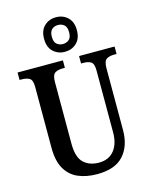

<svg xmlns="http://www.w3.org/2000/svg" viewBox="-142 -1069 922 1170"><g transform="rotate(-15 319.5 -484.5)"><path d="M324 10Q255 10 203.5 -12.5Q152 -35 123.5 -85Q95 -135 95 -217V-602Q95 -645 76.5 -656Q58 -667 30 -667H14V-714H300V-667H284Q256 -667 237.5 -655.5Q219 -644 219 -598V-210Q219 -124 255.5 -89.5Q292 -55 352 -55Q414 -55 448 -97Q482 -139 482 -211V-602Q482 -645 464 -656Q446 -667 418 -667H402V-714H626V-667H609Q581 -667 562.5 -655.5Q544 -644 544 -598V-209Q544 -109 490.5 -49.5Q437 10 324 10ZM326 -761Q283 -761 253 -789Q223 -817 223 -870Q223 -923 253 -951Q283 -979 326 -979Q370 -979 400 -951Q430 -923 430 -870Q430 -817 400 -789Q370 -761 326 -761ZM326 -810Q349 -810 365 -823.5Q381 -837 381 -870Q381 -903 365 -916.5Q349 -930 326 -930Q304 -930 288 -916.5Q272 -903 272 -870Q272 -837 288 -823.5Q304 -810 326 -810Z"/></g></svg>

Font: Noto Serif Hebrew Condensed SemiBold
Style: Regular
Weight: 600
Width: 3
Designer: Monotype Design Team
Foundry: Monotype Imaging Inc.
Version: Version 2.004; ttfautohint (v1.8.4.7-5d5b)